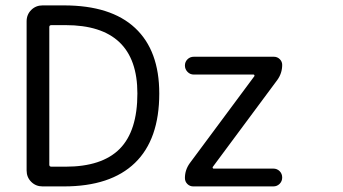

<svg xmlns="http://www.w3.org/2000/svg" viewBox="-20 -749 1238 694"><path d="M476.6 -411.1Q476.6 -658.2 216.8 -658.2H166Q158.2 -658.2 158.2 -651.4V-153.3Q158.2 -146.5 166 -146.5H216.8Q348.6 -146.5 412.6 -210.9Q476.6 -275.4 476.6 -411.1ZM210.9 -75.2H133.8Q109.4 -75.2 92.8 -91.8Q76.2 -108.4 76.2 -132.8V-671.9Q76.2 -696.3 92.8 -712.9Q109.4 -729.5 133.8 -729.5H210.9Q380.9 -729.5 468.3 -647.9Q555.7 -566.4 555.7 -411.1Q555.7 -245.1 467.8 -160.2Q379.9 -75.2 210.9 -75.2ZM680.7 -543.9H969.7Q982.4 -543.9 991.2 -535.2Q1000 -526.4 1000 -514.6Q1000 -484.4 982.4 -460L749 -145.5Q748 -143.6 749 -141.6Q750 -139.6 752 -139.6H967.8Q981.4 -139.6 990.7 -130.4Q1000 -121.1 1000 -107.4Q1000 -93.8 990.7 -84.5Q981.4 -75.2 967.8 -75.2H678.7Q666 -75.2 657.2 -84Q648.4 -92.8 648.4 -105.5Q648.4 -134.8 666 -159.2L899.4 -473.6Q900.4 -475.6 899.4 -477.5Q898.4 -479.5 896.5 -479.5H680.7Q667 -479.5 657.7 -489.3Q648.4 -499 648.4 -512.2Q648.4 -525.4 657.7 -534.7Q667 -543.9 680.7 -543.9Z"/></svg>

Font: Gen Jyuu Gothic P Regular
Style: Regular
Weight: 400
Designer: [Source Han Sans]
Ryoko NISHIZUKA  (kana & ideographs); Paul D. Hunt (Latin, Greek & Cyrillic); Wenlong ZHANG  (bopomofo
Version: Version 1.002.20150607